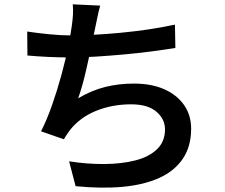

<svg xmlns="http://www.w3.org/2000/svg" viewBox="-20 -819 1040 889"><path d="M444 -793Q437 -769 432 -744Q427 -719 422 -696Q417 -672 410.5 -640Q404 -608 396 -571.5Q388 -535 379.5 -497.5Q371 -460 361.5 -426Q352 -392 342 -364Q405 -401 467.5 -416.5Q530 -432 600 -432Q681 -432 740 -406Q799 -380 832 -333Q865 -286 865 -223Q865 -141 826.5 -84Q788 -27 717 5Q646 37 548 46Q450 55 330 43L300 -72Q383 -59 462.5 -59.5Q542 -60 605.5 -76Q669 -92 706.5 -127.5Q744 -163 744 -220Q744 -268 704 -302Q664 -336 587 -336Q500 -336 425.5 -306Q351 -276 305 -218Q297 -207 290 -197Q283 -187 276 -174L170 -211Q198 -266 222 -335Q246 -404 265 -474Q284 -544 296 -604.5Q308 -665 313 -703Q317 -733 318 -754Q319 -775 317 -799ZM106 -673Q152 -666 207 -660.5Q262 -655 308 -655Q356 -655 414 -658Q472 -661 536 -667Q600 -673 665 -682.5Q730 -692 790 -705L792 -597Q743 -589 682 -581Q621 -573 555 -567Q489 -561 426 -557Q363 -553 309 -553Q254 -553 202.5 -555.5Q151 -558 107 -562Z"/></svg>

Font: Noto Sans JP SemiBold
Style: Regular
Weight: 600
Designer: Ryoko NISHIZUKA  (kana, bopomofo & ideographs); Paul D. Hunt (Latin, Greek & Cyrillic); Sandoll Communications , Soo-you
Foundry: Adobe
Version: Version 2.004-H2;hotconv 1.0.118;makeotfexe 2.5.65603